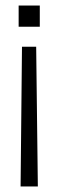

<svg xmlns="http://www.w3.org/2000/svg" viewBox="-20 -520 210 690"><path d="M47 -500H123V-424H47ZM59 -352H110L116 150H54Z"/></svg>

Font: Overused Grotesk Book
Style: Regular
Weight: 350
Version: Version 0.003